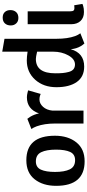

<svg xmlns="http://www.w3.org/2000/svg" viewBox="449 -1214 775 1713"><g transform="rotate(-90 836.5 -357.5)"><path d="M263 -510Q482 -510 482 -255Q482 -138 423 -64Q364 10 254 10Q35 10 35 -244Q35 -362 93.5 -436Q152 -510 263 -510ZM253 -425Q200 -425 179.5 -380Q159 -335 159 -254Q159 -170 182 -122.5Q205 -75 264 -75Q317 -75 337.5 -119.5Q358 -164 358 -245Q358 -330 335 -377.5Q312 -425 253 -425Z M806 -393Q769 -393 740 -361Q711 -329 706 -276V0H591V-252Q591 -349 566 -418Q555 -447 542 -465L633 -501L652 -474Q673 -438 681 -397Q719 -505 825 -505Q844 -505 868 -499L887 -494L855 -382Q854 -382 842 -387Q826 -393 806 -393Z M1396 -28 1305 8Q1291 -8 1282 -23Q1258 -63 1254 -114Q1220 6 1099 6Q1008 6 961.5 -60Q915 -126 915 -242Q915 -357 982 -431.5Q1049 -506 1154 -506Q1185 -506 1232 -499V-725L1347 -705V-241Q1347 -141 1371 -75Q1381 -48 1396 -28ZM1118 -76Q1166 -76 1199 -135.5Q1232 -195 1232 -271V-414Q1184 -425 1167 -425Q1039 -425 1039 -252Q1039 -212 1041.5 -185Q1044 -158 1051.5 -130.5Q1059 -103 1075.5 -89.5Q1092 -76 1118 -76Z M1586 4Q1534 4 1505.5 -27Q1477 -58 1477 -109V-498H1592V-120Q1592 -98 1598.5 -89.5Q1605 -81 1620 -81Q1632 -81 1637 -82Q1643 -82 1646 -83L1658 -10Q1652 -6 1640 -3Q1619 4 1586 4ZM1536 -721Q1568 -721 1585.5 -702Q1603 -683 1603 -652Q1603 -621 1585 -601Q1567 -581 1533 -581Q1502 -581 1484 -600.5Q1466 -620 1466 -649Q1466 -681 1484 -701Q1502 -721 1536 -721Z"/></g></svg>

Font: Amaranth
Style: Regular
Weight: 400
Designer: Gesine Todt
Foundry: Gesine Todt
Version: Version 1.000